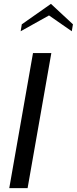

<svg xmlns="http://www.w3.org/2000/svg" viewBox="-20 -975 398 995"><path d="M123 0H28L151 -700H246ZM352 -813 234 -895 87 -813 93 -849 244 -955 358 -849Z"/></svg>

Font: Cabin
Style: Italic
Weight: 400
Designer: Pablo Impallari
Foundry: Pablo Impallari. www.impallari.com Igino Marini. www.ikern.com
Version: Version 1.005